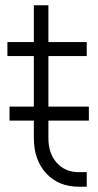

<svg xmlns="http://www.w3.org/2000/svg" viewBox="-20 -700 369 726"><path d="M16 -244V-297H316V-244ZM278 6Q201.5 6 154.8 -44.5Q108 -95 108 -178V-488H8V-541H108V-680H163V-541H308V-488H163V-178Q163 -119.5 194.8 -84.2Q226.5 -49 278 -49H308V6Z"/></svg>

Font: Mohave Light
Style: Regular
Weight: 300
Designer: Gumpita Rahayu
Foundry: Tokotype
Version: Version 2.003